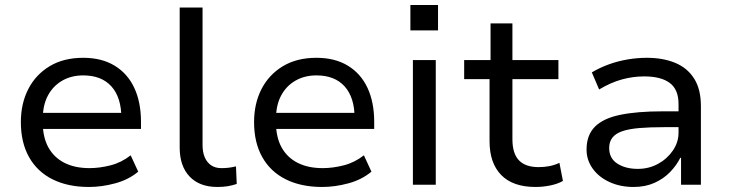

<svg xmlns="http://www.w3.org/2000/svg" viewBox="-20 -735 2899 764"><path d="M334 9Q250 9 189 -21.5Q128 -52 95.5 -110Q63 -168 63 -249Q63 -323 92.5 -380.5Q122 -438 177.5 -471.5Q233 -505 311 -505Q385 -505 436.5 -473.5Q488 -442 514.5 -385Q541 -328 541 -250V-222H130V-286H482L463 -265Q463 -347 423.5 -391Q384 -435 311 -435Q264 -435 227.5 -414Q191 -393 170.5 -354.5Q150 -316 150 -260V-250Q150 -189 172.5 -148.5Q195 -108 236.5 -87Q278 -66 336 -66Q376 -66 419.5 -77Q463 -88 500 -117L530 -52Q492 -20 438.5 -5.5Q385 9 334 9Z M845 9Q774 9 734.5 -32.5Q695 -74 695 -148V-705H786V-158Q786 -129 795 -108.5Q804 -88 820.5 -77Q837 -66 861 -66Q875 -66 889 -67.5Q903 -69 919 -73L922 -3Q904 3 886 6Q868 9 845 9Z M1262 9Q1178 9 1117 -21.5Q1056 -52 1023.5 -110Q991 -168 991 -249Q991 -323 1020.5 -380.5Q1050 -438 1105.5 -471.5Q1161 -505 1239 -505Q1313 -505 1364.5 -473.5Q1416 -442 1442.5 -385Q1469 -328 1469 -250V-222H1058V-286H1410L1391 -265Q1391 -347 1351.5 -391Q1312 -435 1239 -435Q1192 -435 1155.5 -414Q1119 -393 1098.5 -354.5Q1078 -316 1078 -260V-250Q1078 -189 1100.5 -148.5Q1123 -108 1164.5 -87Q1206 -66 1264 -66Q1304 -66 1347.5 -77Q1391 -88 1428 -117L1458 -52Q1420 -20 1366.5 -5.5Q1313 9 1262 9Z M1613 -614V-715H1723V-614ZM1623 0V-496H1714V0Z M2111 9Q2021 9 1974.5 -38.5Q1928 -86 1928 -173V-420H1827V-496H1932V-642H2019V-496H2202V-420H2019V-181Q2019 -124 2045 -97Q2071 -70 2123 -70Q2146 -70 2166.5 -74Q2187 -78 2206 -87L2220 -15Q2199 -3 2169.5 3Q2140 9 2111 9Z M2501 9Q2448 9 2405.5 -10.5Q2363 -30 2338.5 -64Q2314 -98 2314 -140Q2314 -197 2347 -230.5Q2380 -264 2447.5 -278Q2515 -292 2617 -292H2695V-229H2622Q2565 -229 2524 -225.5Q2483 -222 2456.5 -213Q2430 -204 2417 -187.5Q2404 -171 2404 -146Q2404 -105 2436.5 -84Q2469 -63 2518 -63Q2562 -63 2598.5 -83Q2635 -103 2657.5 -136Q2680 -169 2680 -207V-321Q2680 -379 2645 -405Q2610 -431 2543 -431Q2499 -431 2455 -419Q2411 -407 2364 -379L2335 -447Q2367 -466 2403 -479Q2439 -492 2477.5 -498.5Q2516 -505 2554 -505Q2618 -505 2666.5 -485Q2715 -465 2742 -422.5Q2769 -380 2769 -313V0H2690V-107H2687Q2672 -77 2646.5 -50.5Q2621 -24 2584.5 -7.5Q2548 9 2501 9Z"/></svg>

Font: Nunito Sans 7pt
Style: Regular
Weight: 400
Designer: Vernon Adams
Foundry: Vernon Adams
Version: Version 3.101;gftools[0.9.27]